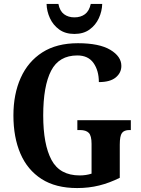

<svg xmlns="http://www.w3.org/2000/svg" viewBox="-20 -943 714 973"><path d="M371 10Q262 10 190.5 -36Q119 -82 83.5 -164.5Q48 -247 48 -358Q48 -466 85 -548.5Q122 -631 194.5 -677.5Q267 -724 375 -724Q483 -724 539 -690.5Q595 -657 595 -609Q595 -574 566.5 -550.5Q538 -527 481 -527Q481 -585 454 -623.5Q427 -662 372 -662Q279 -662 239 -584.5Q199 -507 199 -358Q199 -211 241 -132.5Q283 -54 384 -54Q416 -54 444 -63V-214Q444 -255 430 -269.5Q416 -284 385 -284H372V-334H643V-284H636Q609 -284 598 -269Q587 -254 587 -210V-42Q535 -16 482.5 -3Q430 10 371 10ZM357 -771Q311 -771 280 -793.5Q249 -816 233 -851Q217 -886 216 -923H276Q283 -887 304.5 -871Q326 -855 357 -855Q389 -855 410.5 -871Q432 -887 440 -923H498Q497 -886 481 -851Q465 -816 434 -793.5Q403 -771 357 -771Z"/></svg>

Font: Noto Serif Khmer Condensed
Style: Bold
Weight: 700
Width: 3
Designer: Danh Hong and the Monotype Design Team
Foundry: Monotype Imaging Inc.
Version: Version 2.004; ttfautohint (v1.8.4.7-5d5b)